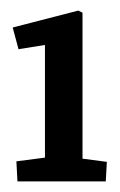

<svg xmlns="http://www.w3.org/2000/svg" viewBox="-20 -745 226 363"><path d="M13 -402 11 -440 65 -447V-660L15 -652L4 -693L128 -725L136 -721V-445L182 -439L180 -402Z"/></svg>

Font: Kreon Light
Style: Bold
Weight: 700
Version: Version 2.002